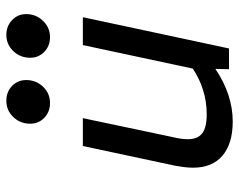

<svg xmlns="http://www.w3.org/2000/svg" viewBox="-96 -664 771 620"><g transform="rotate(-90 290.0 -353.5)"><path d="M208 12Q137 12 98 -21Q59 -54 59 -116Q59 -131 61 -145.5Q63 -160 65 -172L129 -472H219L157 -178Q154 -166 152.5 -154.5Q151 -143 151 -133Q151 -101 170 -86.5Q189 -72 231 -72Q273 -72 310.5 -84Q348 -96 379 -117L455 -472H545L444 0H377L378 -44Q295 12 208 12ZM268 -578Q239 -578 220 -596.5Q201 -615 201 -642Q201 -674 222.5 -696.5Q244 -719 275 -719Q304 -719 323 -700.5Q342 -682 342 -655Q342 -623 320.5 -600.5Q299 -578 268 -578ZM481 -578Q452 -578 433 -596.5Q414 -615 414 -642Q414 -674 435.5 -696.5Q457 -719 488 -719Q516 -719 535.5 -700.5Q555 -682 555 -655Q555 -623 533 -600.5Q511 -578 481 -578Z"/></g></svg>

Font: Sometype Mono Medium
Style: Italic
Weight: 500
Italic angle: -12°
Monospace: yes
Designer: Ryoichi Tsunekawa
Foundry: Dharma Type
Version: Version 1.000; ttfautohint (v1.8.3)